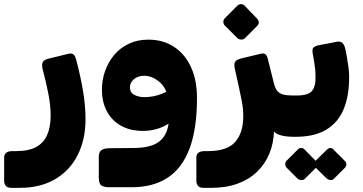

<svg xmlns="http://www.w3.org/2000/svg" viewBox="-68 -651 1749 925"><path d="M-14 254Q-32 254 -40 244.5Q-48 235 -48 220V107Q-48 92 -37.5 84.5Q-27 77 -9 77H10Q71 77 107.5 56.5Q144 36 160 -2.5Q176 -41 176 -95Q176 -143 164.5 -201.5Q153 -260 137 -319Q132 -344 139 -353.5Q146 -363 164 -368L258 -391Q276 -396 285 -389.5Q294 -383 299 -363Q317 -297 330.5 -221.5Q344 -146 344 -76Q344 20 307 94.5Q270 169 199 211.5Q128 254 27 254Z M457 251Q433 251 420.5 242.5Q408 234 408 204V104Q408 82 420.5 72.5Q433 63 462 63L579 62Q655 61 693.5 35Q732 9 742.5 -45.5Q753 -100 746 -183L881 -179Q881 -31 845.5 64Q810 159 740 205Q670 251 567 251ZM742 -179Q732 -231 697.5 -258.5Q663 -286 627 -286Q606 -286 590.5 -278Q575 -270 566.5 -257.5Q558 -245 558 -230Q558 -205 579 -194Q600 -183 628 -183Q670 -183 710 -198.5Q750 -214 768 -235L780 -94Q759 -57 709 -37Q659 -17 600 -21Q546 -25 506 -50.5Q466 -76 444.5 -119.5Q423 -163 423 -219Q423 -265 438 -308Q453 -351 481 -385Q509 -419 551 -439.5Q593 -460 646 -460Q717 -460 769.5 -426Q822 -392 851.5 -329Q881 -266 881 -179Z M912 254Q894 254 886 244.5Q878 235 878 220V107Q878 92 888.5 84.5Q899 77 917 77H934Q1026 77 1065 33Q1104 -11 1104 -92Q1104 -127 1097 -163.5Q1090 -200 1083 -231L1062 -326Q1059 -346 1066.5 -355.5Q1074 -365 1096 -370L1184 -391Q1201 -396 1208.5 -391Q1216 -386 1219.5 -376.5Q1223 -367 1225 -356L1252 -248Q1258 -225 1268.5 -212.5Q1279 -200 1296.5 -195.5Q1314 -191 1341 -191H1359Q1375 -191 1375 -176V-22Q1375 8 1345 8Q1312 8 1285.5 1Q1259 -6 1252 -18Q1250 40 1229.5 89.5Q1209 139 1171 176Q1133 213 1077.5 233.5Q1022 254 950 254ZM1112 -467Q1105 -460 1093.5 -460.5Q1082 -461 1075 -468L1016 -527Q1008 -535 1008 -545.5Q1008 -556 1016 -564L1075 -623Q1082 -631 1093 -631Q1104 -631 1111 -623L1168 -564Q1188 -544 1171 -526Z M1345 8Q1338 8 1334 3.5Q1330 -1 1330 -8V-162Q1330 -191 1360 -191H1364Q1417 -191 1435.5 -213.5Q1454 -236 1452 -286Q1452 -314 1447 -344Q1442 -374 1438 -397Q1435 -416 1443.5 -423Q1452 -430 1463 -432L1555 -450Q1571 -453 1580.5 -445Q1590 -437 1594 -421Q1598 -406 1602.5 -381Q1607 -356 1610.5 -329.5Q1614 -303 1614 -285Q1615 -193 1588.5 -127Q1562 -61 1502.5 -25.5Q1443 10 1345 8ZM1400 211Q1394 217 1383.5 216.5Q1373 216 1366 210L1313 157Q1306 149 1306 139.5Q1306 130 1313 123L1366 70Q1373 62 1383 62Q1393 62 1400 70L1452 123Q1460 130 1460.5 140Q1461 150 1453 158ZM1540 211Q1534 217 1524.5 216.5Q1515 216 1507 210L1453 157Q1447 149 1446.5 139Q1446 129 1453 123L1507 70Q1515 62 1524 62Q1533 62 1539 70L1592 123Q1600 130 1600.5 140Q1601 150 1593 158Z"/></svg>

Font: Rubik ExtraBold
Style: Italic
Weight: 800
Italic angle: -12°
Designer: Hubert and Fischer
Foundry: Hubert and Fischer
Version: Version 2.300;gftools[0.9.30]